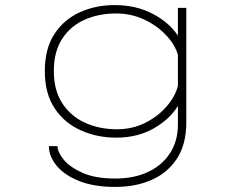

<svg xmlns="http://www.w3.org/2000/svg" viewBox="-20 -531 915 756"><path d="M437.5 11Q363 11 298.8 -17.5Q234.5 -46 195.5 -104Q156.5 -162 156.5 -251Q156.5 -340 194.5 -397.5Q232.5 -455 295 -483Q357.5 -511 431 -511Q516.5 -511 582 -476.2Q647.5 -441.5 680.5 -390.5V-500H713.5V-47.5Q713.5 35.5 677.8 91.8Q642 148 579 176.5Q516 205 433 205Q350 205 291.8 181.8Q233.5 158.5 203 121.5Q172.5 84.5 172.5 44.5H206.5Q206.5 68 231.2 98Q256 128 306.2 150Q356.5 172 433 172Q508.5 172 564 145.5Q619.5 119 650 71.2Q680.5 23.5 680.5 -40.5V-114Q648.5 -61.5 585 -25.2Q521.5 11 437.5 11ZM192 -251Q192 -175 225.5 -124Q259 -73 315.2 -47.5Q371.5 -22 441 -22Q501 -22 551.5 -47.2Q602 -72.5 636 -111.8Q670 -151 680.5 -193V-315.5Q669 -355 634.2 -392.2Q599.5 -429.5 548.2 -453.8Q497 -478 436.5 -478Q368.5 -478 313 -453.2Q257.5 -428.5 224.8 -378.2Q192 -328 192 -251Z"/></svg>

Font: Trispace SemiExpanded Thin
Style: Regular
Weight: 100
Width: 6
Designer: Tyler Finck
Foundry: Etcetera Type Company
Version: Version 1.210; ttfautohint (v1.8.3)